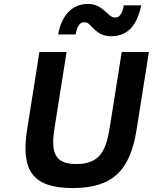

<svg xmlns="http://www.w3.org/2000/svg" viewBox="-20 -940 776 975"><path d="M366.9 -107C251.3 -107 238.5 -173.7 257.2 -292L318.1 -676H180.1L117.7 -282C84.8 -74.8 145.8 15 348.6 15C552.7 15 640.8 -74.6 673.7 -282L736.1 -676H598.1L536.9 -290C517.6 -167.9 481.8 -107 366.9 -107ZM697.6 -913H608.6C603.9 -883.2 592.4 -851 565.8 -851C555.1 -851 545.7 -854.7 537.5 -862C529.4 -869.3 520.4 -877.2 510.7 -885.5C491.1 -902.4 467.4 -920 427.7 -920C340.4 -920 291.9 -855.7 275.2 -765H364.2C370.7 -806.3 385 -827 407 -827C417.7 -827 426.7 -823.3 434.2 -816C461.3 -789.6 485 -756 543.7 -756C635.1 -756 676.9 -819.1 697.6 -913Z"/></svg>

Font: Fog Sans
Style: It
Weight: 700
Foundry: Intel Corporation
Version: Version 1.00